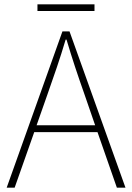

<svg xmlns="http://www.w3.org/2000/svg" viewBox="-20 -872 614 892"><path d="M419 -852H154V-821H419ZM523 0H563L303 -726H270L11 0H48L139 -258H433ZM150 -290 201 -435C232 -523 258 -597 285 -688H289C316 -597 341 -523 372 -435L422 -290Z"/></svg>

Font: SSpoqa Han Sans Neo Thin
Style: Regular
Weight: 100
Designer: [Spoqa Han Sans Neo] Dong-huui Kim  Younghwa Kang  Yujin Lee  [Noto Sans] Ryoko NISHIZUKA  (kana & ideographs); Paul D. 
Foundry: Spoqa (http://www.spoqa-han-sans.com)
Version: Version 1.000